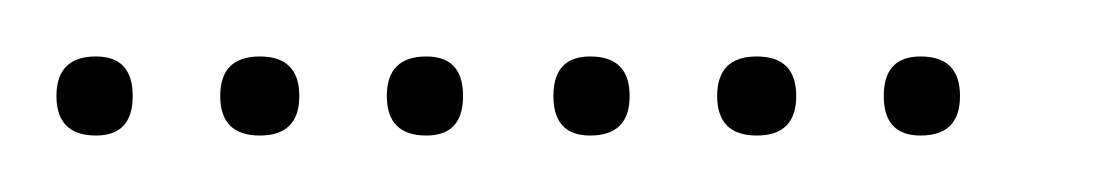

<svg xmlns="http://www.w3.org/2000/svg" viewBox="-20 -298 391 68"><path d="M14 -250Q0 -250 0 -264Q0 -278 14 -278Q27 -278 27 -264Q27 -250 14 -250ZM72 -250Q58 -250 58 -264Q58 -278 72 -278Q86 -278 86 -264Q86 -250 72 -250ZM131 -250Q117 -250 117 -264Q117 -278 131 -278Q144 -278 144 -264Q144 -250 131 -250ZM189 -250Q176 -250 176 -264Q176 -278 189 -278Q203 -278 203 -264Q203 -250 189 -250ZM248 -250Q234 -250 234 -264Q234 -278 248 -278Q262 -278 262 -264Q262 -250 248 -250ZM306 -250Q293 -250 293 -264Q293 -278 306 -278Q320 -278 320 -264Q320 -250 306 -250Z"/></svg>

Font: FRB American Cursive Just Xheight
Style: Italic
Weight: 400
Italic angle: -25°
Version: Version 2.0;Modular Font Editor K font №1